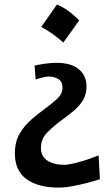

<svg xmlns="http://www.w3.org/2000/svg" viewBox="-20 -622 480 870"><path d="M237.8 -601.5Q263.6 -591.3 288.9 -573Q314.1 -554.8 338.8 -529.5Q321.6 -504.8 303.6 -479.9Q285.6 -454.9 266.8 -429.1Q221.7 -470.5 166.9 -500Q185.2 -525.8 202.7 -550.8Q220.1 -575.7 237.8 -601.5ZM244.6 228Q152.8 228 100.1 189.7Q47.4 151.4 47.4 72.8Q47.4 21 68.8 -15.9Q90.3 -52.7 121.8 -80.1Q153.3 -107.4 183.1 -128.9Q215.3 -152.3 239.3 -174.6Q263.2 -196.8 263.2 -224.1Q263.2 -252.9 244.1 -263.9Q225.1 -274.9 201.2 -275.4Q190.4 -275.4 172.9 -271Q155.3 -266.6 141.6 -261.7L136.7 -325.2Q154.3 -329.1 183.3 -333.3Q212.4 -337.4 235.4 -337.4Q303.2 -337.4 337.6 -307.9Q372.1 -278.3 372.1 -230.5Q372.1 -195.3 356.4 -168.9Q340.8 -142.6 315.7 -121.3Q290.5 -100.1 262.7 -80.1Q225.6 -53.2 195.6 -23.4Q165.5 6.3 165.5 48.3Q165.5 85.4 193.1 104.7Q220.7 124 270.5 125Q291 125 334.7 113.3Q378.4 101.6 426.8 82L432.6 190.4Q410.2 197.3 377.4 206.1Q344.7 214.8 309.6 221.4Q274.4 228 244.6 228Z"/></svg>

Font: Pinar DS1 SemiBold
Style: Regular
Weight: 600
Designer: Amin Abedi
Version: Version 3.000